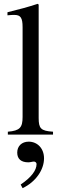

<svg xmlns="http://www.w3.org/2000/svg" viewBox="-20 -703 318 1003"><path d="M257 0V-15C193 -19 182 -32 182 -87V-679L177 -683C125 -666 88 -656 19 -639V-623C35 -625 48 -625 56 -625C88 -625 98 -609 98 -561V-92C98 -37 84 -20 21 -15V0ZM98 280C167 247 210 184 210 124C210 72 175 37 130 37C94 37 70 60 70 94C70 128 91 145 128 145C139 145 149 141 157 141C165 141 171 147 171 154C171 187 143 224 88 261Z"/></svg>

Font: XITS Math
Style: Regular
Weight: 400
Designer: MicroPress Inc., with final additions and corrections provided by Coen Hoffman, Elsevier (retired)
Version: Version 1.108